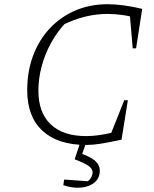

<svg xmlns="http://www.w3.org/2000/svg" viewBox="-20 -679 730 910"><path d="M389 8Q254 8 181.5 -59Q109 -126 109 -251Q109 -341 137 -415.5Q165 -490 216 -544.5Q267 -599 336.5 -629Q406 -659 491 -659Q524 -659 566.5 -653.5Q609 -648 654 -637L639 -590Q600 -602 563 -607.5Q526 -613 489 -613Q436 -613 383 -600Q330 -587 271 -558L294 -574Q252 -530 222.5 -476.5Q193 -423 177.5 -365Q162 -307 162 -249Q162 -145 220.5 -89.5Q279 -34 388 -34Q422 -34 462.5 -40.5Q503 -47 550 -61L556 -17Q491 -3 455 2.5Q419 8 389 8ZM494 -16 569 -204H586L556 -17ZM609 -450 593 -637H654L625 -450ZM280 199 284 172 396 180Q406 173 412.5 161Q419 149 419 139Q419 121 400 107.5Q381 94 334 76L353 45Q406 62 429.5 82Q453 102 453 130Q453 164 429 185Q405 206 365.5 210Q326 214 280 199ZM363 -12H391L361 76H334Z"/></svg>

Font: Piazzolla Thin Thin
Style: Italic
Weight: 250
Italic angle: -11.3°
Version: Version 2.005